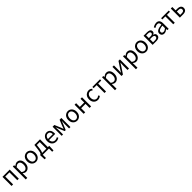

<svg xmlns="http://www.w3.org/2000/svg" viewBox="1245 -4216 8104 8104"><g transform="rotate(-45 5297.5 -164.0)"><path d="M92 0V-543H526V0H435V-469H184V0Z M710 229V-543H785L794 -480H796Q833 -511 877.5 -534Q922 -557 969 -557Q1039 -557 1087.5 -522.5Q1136 -488 1160.5 -426Q1185 -364 1185 -280Q1185 -187 1151.5 -121.5Q1118 -56 1064.5 -21.5Q1011 13 949 13Q912 13 874 -3.5Q836 -20 799 -50L802 45V229ZM934 -64Q979 -64 1014.5 -89.5Q1050 -115 1070 -163.5Q1090 -212 1090 -279Q1090 -339 1075.5 -384.5Q1061 -430 1030 -455Q999 -480 946 -480Q912 -480 876.5 -461Q841 -442 802 -406V-120Q838 -89 873 -76.5Q908 -64 934 -64Z M1541 13Q1475 13 1417 -20.5Q1359 -54 1324.5 -117.5Q1290 -181 1290 -271Q1290 -362 1324.5 -425.5Q1359 -489 1417 -523Q1475 -557 1541 -557Q1591 -557 1636.5 -538Q1682 -519 1717 -482Q1752 -445 1772 -392Q1792 -339 1792 -271Q1792 -181 1757 -117.5Q1722 -54 1665 -20.5Q1608 13 1541 13ZM1541 -63Q1588 -63 1623.5 -89Q1659 -115 1679 -162Q1699 -209 1699 -271Q1699 -334 1679 -381Q1659 -428 1623.5 -454Q1588 -480 1541 -480Q1494 -480 1458.5 -454Q1423 -428 1403.5 -381Q1384 -334 1384 -271Q1384 -209 1403.5 -162Q1423 -115 1458.5 -89Q1494 -63 1541 -63Z M1954 0V192H1875L1866 -17V-74H2413V-17L2404 192H2325V0ZM2243 -28V-469H2070L2049 -285Q2040 -210 2026 -160.5Q2012 -111 1994 -82Q1976 -53 1955.5 -39Q1935 -25 1914 -21L1892 -74Q1908 -83 1921 -102.5Q1934 -122 1946 -168.5Q1958 -215 1969 -302L1998 -543H2334V-28Z M2750 13Q2677 13 2618 -21Q2559 -55 2524.5 -118.5Q2490 -182 2490 -271Q2490 -338 2510 -390.5Q2530 -443 2564.5 -480.5Q2599 -518 2643 -537.5Q2687 -557 2733 -557Q2803 -557 2851 -526Q2899 -495 2924.5 -437.5Q2950 -380 2950 -302Q2950 -287 2949 -274Q2948 -261 2946 -250H2580Q2583 -192 2606.5 -149.5Q2630 -107 2669 -83.5Q2708 -60 2760 -60Q2800 -60 2832.5 -71.5Q2865 -83 2896 -103L2928 -42Q2893 -19 2849 -3Q2805 13 2750 13ZM2579 -315H2870Q2870 -397 2834.5 -440.5Q2799 -484 2735 -484Q2697 -484 2663.5 -464Q2630 -444 2607.5 -407Q2585 -370 2579 -315Z M3084 0V-543H3189L3296 -288Q3309 -254 3321 -221.5Q3333 -189 3345 -156H3350Q3363 -189 3375.5 -221.5Q3388 -254 3399 -288L3503 -543H3608V0H3525V-245Q3525 -270 3526.5 -303Q3528 -336 3530.5 -370Q3533 -404 3535 -432H3531Q3519 -400 3505.5 -367Q3492 -334 3480 -304L3376 -51H3316L3210 -304Q3198 -334 3185 -367.5Q3172 -401 3160 -432H3156Q3158 -404 3160 -370Q3162 -336 3164 -303Q3166 -270 3166 -245V0Z M4002 13Q3936 13 3878 -20.5Q3820 -54 3785.5 -117.5Q3751 -181 3751 -271Q3751 -362 3785.5 -425.5Q3820 -489 3878 -523Q3936 -557 4002 -557Q4052 -557 4097.5 -538Q4143 -519 4178 -482Q4213 -445 4233 -392Q4253 -339 4253 -271Q4253 -181 4218 -117.5Q4183 -54 4126 -20.5Q4069 13 4002 13ZM4002 -63Q4049 -63 4084.5 -89Q4120 -115 4140 -162Q4160 -209 4160 -271Q4160 -334 4140 -381Q4120 -428 4084.5 -454Q4049 -480 4002 -480Q3955 -480 3919.5 -454Q3884 -428 3864.5 -381Q3845 -334 3845 -271Q3845 -209 3864.5 -162Q3884 -115 3919.5 -89Q3955 -63 4002 -63Z M4397 0V-543H4489V-322H4750V-543H4841V0H4750V-242H4489V0Z M5240 13Q5168 13 5110.5 -20.5Q5053 -54 5019.5 -117.5Q4986 -181 4986 -271Q4986 -362 5022 -425.5Q5058 -489 5118 -523Q5178 -557 5247 -557Q5300 -557 5338.5 -538Q5377 -519 5405 -493L5359 -433Q5336 -454 5309.5 -467Q5283 -480 5251 -480Q5202 -480 5163 -454Q5124 -428 5102 -381Q5080 -334 5080 -271Q5080 -209 5101.5 -162Q5123 -115 5160.5 -89Q5198 -63 5248 -63Q5286 -63 5318 -78.5Q5350 -94 5376 -117L5416 -55Q5379 -23 5334 -5Q5289 13 5240 13Z M5641 0V-469H5459V-543H5915V-469H5732V0Z M6036 229V-543H6111L6120 -480H6122Q6159 -511 6203.5 -534Q6248 -557 6295 -557Q6365 -557 6413.5 -522.5Q6462 -488 6486.5 -426Q6511 -364 6511 -280Q6511 -187 6477.5 -121.5Q6444 -56 6390.5 -21.5Q6337 13 6275 13Q6238 13 6200 -3.5Q6162 -20 6125 -50L6128 45V229ZM6260 -64Q6305 -64 6340.5 -89.5Q6376 -115 6396 -163.5Q6416 -212 6416 -279Q6416 -339 6401.5 -384.5Q6387 -430 6356 -455Q6325 -480 6272 -480Q6238 -480 6202.5 -461Q6167 -442 6128 -406V-120Q6164 -89 6199 -76.5Q6234 -64 6260 -64Z M6656 0V-543H6745V-316Q6745 -273 6742 -220.5Q6739 -168 6736 -116H6740Q6756 -141 6776.5 -174Q6797 -207 6812 -232L7018 -543H7103V0H7014V-227Q7014 -270 7017.5 -322.5Q7021 -375 7024 -428H7019Q7004 -403 6983.5 -369.5Q6963 -336 6947 -311L6741 0Z M7287 229V-543H7362L7371 -480H7373Q7410 -511 7454.5 -534Q7499 -557 7546 -557Q7616 -557 7664.5 -522.5Q7713 -488 7737.5 -426Q7762 -364 7762 -280Q7762 -187 7728.5 -121.5Q7695 -56 7641.5 -21.5Q7588 13 7526 13Q7489 13 7451 -3.5Q7413 -20 7376 -50L7379 45V229ZM7511 -64Q7556 -64 7591.5 -89.5Q7627 -115 7647 -163.5Q7667 -212 7667 -279Q7667 -339 7652.5 -384.5Q7638 -430 7607 -455Q7576 -480 7523 -480Q7489 -480 7453.5 -461Q7418 -442 7379 -406V-120Q7415 -89 7450 -76.5Q7485 -64 7511 -64Z M8118 13Q8052 13 7994 -20.5Q7936 -54 7901.5 -117.5Q7867 -181 7867 -271Q7867 -362 7901.5 -425.5Q7936 -489 7994 -523Q8052 -557 8118 -557Q8168 -557 8213.5 -538Q8259 -519 8294 -482Q8329 -445 8349 -392Q8369 -339 8369 -271Q8369 -181 8334 -117.5Q8299 -54 8242 -20.5Q8185 13 8118 13ZM8118 -63Q8165 -63 8200.5 -89Q8236 -115 8256 -162Q8276 -209 8276 -271Q8276 -334 8256 -381Q8236 -428 8200.5 -454Q8165 -480 8118 -480Q8071 -480 8035.5 -454Q8000 -428 7980.5 -381Q7961 -334 7961 -271Q7961 -209 7980.5 -162Q8000 -115 8035.5 -89Q8071 -63 8118 -63Z M8513 0V-543H8721Q8781 -543 8826 -529Q8871 -515 8896 -485Q8921 -455 8921 -405Q8921 -360 8897 -331Q8873 -302 8831 -289V-285Q8862 -278 8887.5 -262.5Q8913 -247 8929 -221Q8945 -195 8945 -155Q8945 -101 8917.5 -67Q8890 -33 8842 -16.5Q8794 0 8731 0ZM8603 -315H8706Q8774 -315 8803 -337.5Q8832 -360 8832 -397Q8832 -436 8804 -457Q8776 -478 8712 -478H8603ZM8603 -65H8720Q8788 -65 8821.5 -90.5Q8855 -116 8855 -161Q8855 -202 8819.5 -226Q8784 -250 8715 -250H8603Z M9205 13Q9160 13 9124 -5Q9088 -23 9067.5 -57.5Q9047 -92 9047 -141Q9047 -230 9126.5 -277.5Q9206 -325 9380 -344Q9380 -379 9370.5 -410.5Q9361 -442 9337 -461.5Q9313 -481 9268 -481Q9221 -481 9179.5 -462.5Q9138 -444 9105 -423L9070 -486Q9095 -502 9128 -518.5Q9161 -535 9200 -546Q9239 -557 9283 -557Q9349 -557 9390.5 -529Q9432 -501 9451.5 -451.5Q9471 -402 9471 -334V0H9396L9388 -65H9385Q9347 -33 9301.5 -10Q9256 13 9205 13ZM9231 -61Q9270 -61 9305.5 -79Q9341 -97 9380 -132V-283Q9289 -273 9235 -254.5Q9181 -236 9158 -209.5Q9135 -183 9135 -147Q9135 -100 9163 -80.5Q9191 -61 9231 -61Z M9744 0V-469H9562V-543H10018V-469H9835V0Z M10139 0V-543H10231V-343H10333Q10398 -343 10446.5 -325Q10495 -307 10522 -269.5Q10549 -232 10549 -173Q10549 -113 10522 -74.5Q10495 -36 10446.5 -18Q10398 0 10333 0ZM10231 -73H10323Q10392 -73 10425.5 -97Q10459 -121 10459 -173Q10459 -225 10425.5 -248.5Q10392 -272 10323 -272H10231Z"/></g></svg>

Font: Noto Sans HK
Style: Regular
Weight: 400
Designer: Ryoko NISHIZUKA 西塚涼子 (kana, bopomofo & ideographs); Paul D. Hunt (Latin, Greek & Cyrillic); Sandoll Communications 산돌커뮤니
Foundry: Adobe
Version: Version 2.004-H2;hotconv 1.0.118;makeotfexe 2.5.65603